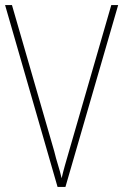

<svg xmlns="http://www.w3.org/2000/svg" viewBox="-20 -734 484 754"><path d="M417 -714 251 -140Q242 -109 235 -84.5Q228 -60 222 -34Q216 -60 208 -85.5Q200 -111 193 -140L27 -714H0L206 0H237L444 -714Z"/></svg>

Font: Noto Sans Display SemiCondensed Thin
Style: Regular
Weight: 250
Width: 4
Designer: Monotype Design team
Foundry: Monotype Imaging Inc.
Version: 1.000